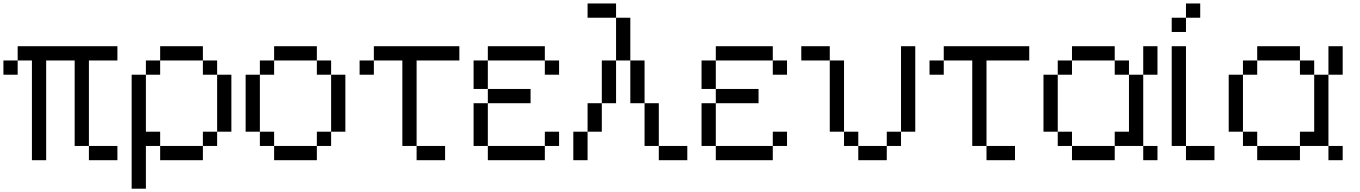

<svg xmlns="http://www.w3.org/2000/svg" viewBox="-20 -937 7957 1123"><path d="M666.7 -83.3V0H500V-83.3ZM0 -500V-583.3H83.3V-500ZM666.7 -583.3H500V-83.3H416.7V-583.3H250V0H166.7V-583.3H83.3V-666.7H666.7Z M750 166.7V-500H833.3V-166.7H916.7V-83.3H833.3V166.7ZM916.7 -83.3H1166.7V0H916.7ZM916.7 -583.3V-500H833.3V-583.3ZM916.7 -666.7H1166.7V-583.3H916.7ZM1250 -166.7V-83.3H1166.7V-166.7ZM1250 -583.3V-500H1166.7V-583.3ZM1250 -500H1333.3V-166.7H1250Z M1416.7 -166.7V-500H1500V-166.7ZM1500 -166.7H1583.3V-83.3H1500ZM1500 -500V-583.3H1583.3V-500ZM1583.3 -83.3H1833.3V0H1583.3ZM1583.3 -583.3V-666.7H1833.3V-583.3ZM1833.3 -83.3V-166.7H1916.7V-83.3ZM1833.3 -583.3H1916.7V-500H1833.3ZM1916.7 -166.7V-500H2000V-166.7Z M2083.3 -500V-583.3H2166.7V-500ZM2166.7 -583.3V-666.7H2666.7V-583.3H2416.7V-83.3H2333.3V-583.3ZM2416.7 -83.3H2583.3V0H2416.7Z M2750 -83.3V-333.3H2833.3V-83.3ZM2750 -416.7V-583.3H2833.3V-416.7ZM2833.3 -83.3H3166.7V0H2833.3ZM2833.3 -416.7H3083.3V-333.3H2833.3ZM2833.3 -583.3V-666.7H3166.7V-583.3ZM3166.7 -83.3V-166.7H3250V-83.3ZM3166.7 -583.3H3250V-500H3166.7Z M3333.3 -166.7H3416.7V0H3333.3ZM3500 -166.7H3416.7V-333.3H3500ZM3500 -333.3V-583.3H3583.3V-333.3ZM3666.7 -333.3V-583.3H3750V-333.3ZM3666.7 -583.3H3583.3V-833.3H3666.7ZM3833.3 -83.3H4000V0H3833.3ZM3833.3 -333.3V-83.3H3750V-333.3ZM3416.7 -916.7H3583.3V-833.3H3416.7Z M4083.3 -83.3V-333.3H4166.7V-83.3ZM4083.3 -416.7V-583.3H4166.7V-416.7ZM4166.7 -83.3H4500V0H4166.7ZM4166.7 -416.7H4416.7V-333.3H4166.7ZM4166.7 -583.3V-666.7H4500V-583.3ZM4500 -83.3V-166.7H4583.3V-83.3ZM4500 -583.3H4583.3V-500H4500Z M5333.3 -166.7H5250V-666.7H5333.3ZM4666.7 -583.3V-666.7H4833.3V-583.3ZM4833.3 -166.7V-583.3H4916.7V-166.7ZM4916.7 -166.7H5000V-83.3H4916.7ZM5000 -83.3H5166.7V0H5000ZM5166.7 -83.3V-166.7H5250V-83.3Z M5416.7 -500V-583.3H5500V-500ZM5500 -583.3V-666.7H6000V-583.3H5750V-83.3H5666.7V-583.3ZM5750 -83.3H5916.7V0H5750Z M6083.3 -166.7V-500H6166.7V-166.7ZM6250 -166.7V-83.3H6166.7V-166.7ZM6250 -83.3H6500V0H6250ZM6250 -583.3V-500H6166.7V-583.3ZM6250 -666.7H6500V-583.3H6250ZM6583.3 -166.7V-500H6666.7V-83.3H6500V-166.7ZM6583.3 -583.3V-500H6500V-583.3ZM6750 -83.3V0H6666.7V-83.3ZM6750 -500H6666.7V-666.7H6750Z M6833.3 -83.3V-666.7H6916.7V-83.3ZM6916.7 -916.7H7000V-833.3H6916.7ZM6833.3 -750V-833.3H6916.7V-750ZM6916.7 -83.3H7083.3V0H6916.7Z M7166.7 -166.7V-500H7250V-166.7ZM7333.3 -166.7V-83.3H7250V-166.7ZM7333.3 -83.3H7583.3V0H7333.3ZM7333.3 -583.3V-500H7250V-583.3ZM7333.3 -666.7H7583.3V-583.3H7333.3ZM7666.7 -166.7V-500H7750V-83.3H7583.3V-166.7ZM7666.7 -583.3V-500H7583.3V-583.3ZM7833.3 -83.3V0H7750V-83.3ZM7833.3 -500H7750V-666.7H7833.3Z"/></svg>

Font: Galmuri11 Regular
Style: Regular
Weight: 400
Designer: Minseo Lee (Quiple)
Version: Version 2.356;hotconv 1.1.0;makeotfexe 2.6.0 DEVELOPMENT